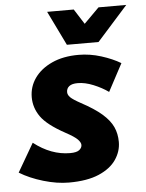

<svg xmlns="http://www.w3.org/2000/svg" viewBox="-80 -778 635 834"><g transform="rotate(-5 237.5 -361.5)"><path d="M-27 -50 45 -174Q121 -115 203 -115Q232 -115 243.5 -124.5Q255 -134 255 -146Q255 -157 242 -170.5Q229 -184 190 -205Q113 -247 85.5 -286Q58 -325 58 -371Q58 -417 84.5 -454.5Q111 -492 160 -514.5Q209 -537 276 -537Q326 -537 375 -521.5Q424 -506 459 -485L395 -365Q367 -385 330.5 -400Q294 -415 262 -415Q237 -415 225 -405.5Q213 -396 213 -380Q213 -368 224 -357Q235 -346 268 -328Q326 -297 358.5 -268.5Q391 -240 404.5 -210.5Q418 -181 418 -145Q418 -104 393.5 -68Q369 -32 318 -10Q267 12 187 12Q135 12 76 -5.5Q17 -23 -27 -50ZM157 -735H273L315 -669L381 -735H502L368 -585H230Z"/></g></svg>

Font: Radio Canada
Style: Bold Italic
Weight: 700
Italic angle: -12°
Designer: Charles Daoud, Etienne Aubert Bonn, Alexandre Saumier Demers, Jacques Le Bailly
Foundry: Radio-Canada
Version: Version 2.104; ttfautohint (v1.8.4.7-5d5b);gftools[0.9.28.de